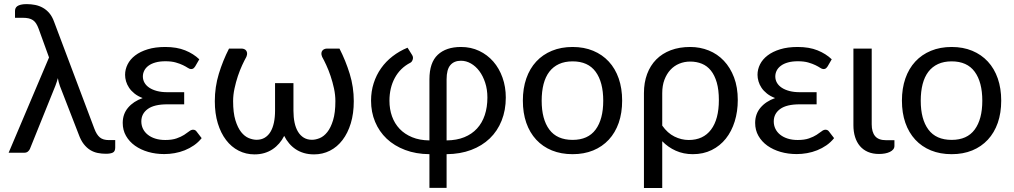

<svg xmlns="http://www.w3.org/2000/svg" viewBox="-20 -743 4932 934"><path d="M540.5 -61.5V-25.5Q540.5 -6.5 529 -0.8Q517.5 5 495 5Q475 5 455.8 1.2Q436.5 -2.5 419.2 -13Q402 -23.5 387.5 -42Q373 -60.5 362.5 -90L271.5 -324.5Q267.5 -335.5 265.2 -345Q263 -354.5 261.5 -363Q259 -354 256.2 -345Q253.5 -336 249.5 -326L125.5 -18.5Q122.5 -11.5 115.8 -5.8Q109 0 97.5 0H22L218.5 -463.5L168 -603Q162.5 -618 156 -628.2Q149.5 -638.5 140.5 -644.8Q131.5 -651 119 -653.8Q106.5 -656.5 89 -656.5H53V-689.5Q53 -696.5 55.5 -702.5Q58 -708.5 64.2 -713Q70.5 -717.5 81.5 -720.2Q92.5 -723 109.5 -723Q131 -723 151 -719Q171 -715 188.5 -705.2Q206 -695.5 220 -679Q234 -662.5 243 -637.5L439 -117Q450 -87.5 465.8 -74.5Q481.5 -61.5 510 -61.5Z M961 -71Q944.5 -50.5 923.5 -36Q902.5 -21.5 878.8 -12Q855 -2.5 829.5 2Q804 6.5 779 6.5Q737.5 6.5 701 -4Q664.5 -14.5 636.8 -34.2Q609 -54 593 -82Q577 -110 577 -145Q577 -188.5 603 -219.2Q629 -250 674 -266Q650.5 -275 634.2 -288Q618 -301 608 -316Q598 -331 593.2 -347.2Q588.5 -363.5 588.5 -379Q588.5 -405.5 600.8 -430Q613 -454.5 637.5 -473.2Q662 -492 698.5 -503.2Q735 -514.5 784 -514.5Q840 -514.5 880.8 -498Q921.5 -481.5 949.5 -454.5L929.5 -420Q924 -412 919.8 -409.5Q915.5 -407 909 -407Q902.5 -407 893.5 -413Q884.5 -419 870.2 -426Q856 -433 835.2 -439Q814.5 -445 785 -445Q757 -445 736.5 -439.2Q716 -433.5 702.2 -423.2Q688.5 -413 681.8 -399.5Q675 -386 675 -371Q675 -354.5 683 -340.5Q691 -326.5 706.5 -316.2Q722 -306 744 -300.2Q766 -294.5 794 -294.5H876V-235.5H794Q730 -235.5 698.8 -212.8Q667.5 -190 667.5 -152.5Q667.5 -133 675.5 -116.5Q683.5 -100 698.8 -87.8Q714 -75.5 735.5 -68.8Q757 -62 784 -62Q817 -62 839 -69.8Q861 -77.5 875.8 -87Q890.5 -96.5 900.2 -104.2Q910 -112 919 -112Q930 -112 936 -103.5Z M1631.5 -506.5Q1661.5 -448 1681.2 -384Q1701 -320 1701 -251Q1701 -191 1686.5 -143.2Q1672 -95.5 1646.2 -61.8Q1620.5 -28 1585 -10Q1549.5 8 1508 8Q1481 8 1458.8 1.5Q1436.5 -5 1418.5 -17Q1400.5 -29 1386.5 -45.5Q1372.5 -62 1362.5 -82Q1352.5 -62 1338.2 -45.5Q1324 -29 1306 -17Q1288 -5 1266 1.5Q1244 8 1218 8Q1176.5 8 1141 -10Q1105.5 -28 1079.8 -61.8Q1054 -95.5 1039.5 -143.2Q1025 -191 1025 -251Q1025 -320 1044.5 -384Q1064 -448 1094 -506.5H1157.5Q1162 -506.5 1167.8 -504.2Q1173.5 -502 1177.2 -497.2Q1181 -492.5 1182 -485Q1183 -477.5 1178.5 -466.5Q1169.5 -450.5 1158.2 -426.2Q1147 -402 1137.2 -373Q1127.5 -344 1120.8 -312.5Q1114 -281 1114 -251Q1114 -194.5 1125.2 -158Q1136.5 -121.5 1153.2 -100.5Q1170 -79.5 1190.2 -71.2Q1210.5 -63 1228.5 -63Q1251 -63 1268 -73.2Q1285 -83.5 1296 -102Q1307 -120.5 1312.5 -146.5Q1318 -172.5 1318 -204V-338.5H1407.5V-204Q1407.5 -172.5 1413 -146.5Q1418.5 -120.5 1429.8 -102Q1441 -83.5 1458 -73.2Q1475 -63 1497.5 -63Q1515.5 -63 1535.5 -71.2Q1555.5 -79.5 1572.2 -100.5Q1589 -121.5 1600.2 -158Q1611.5 -194.5 1611.5 -251Q1611.5 -281 1604.8 -312.5Q1598 -344 1588.2 -373Q1578.5 -402 1567.2 -426.2Q1556 -450.5 1547 -466.5Q1542.5 -477.5 1543.5 -485Q1544.5 -492.5 1548.5 -497.2Q1552.5 -502 1558.2 -504.2Q1564 -506.5 1568.5 -506.5Z M2152.5 -60Q2201.5 -60.5 2238.5 -75.5Q2275.5 -90.5 2300.5 -117.8Q2325.5 -145 2338.2 -183.2Q2351 -221.5 2351 -268.5Q2351 -308 2340.2 -340.8Q2329.5 -373.5 2311.8 -397.2Q2294 -421 2270.8 -434.2Q2247.5 -447.5 2222.5 -447.5Q2189 -447.5 2170.8 -426.2Q2152.5 -405 2152.5 -357ZM2069 -357Q2069 -438.5 2109.5 -476.5Q2150 -514.5 2222.5 -514.5Q2271 -514.5 2311 -495.5Q2351 -476.5 2379.8 -443.5Q2408.5 -410.5 2424.5 -365.5Q2440.5 -320.5 2440.5 -268.5Q2440.5 -207 2420.2 -156.2Q2400 -105.5 2362.5 -69.5Q2325 -33.5 2271.8 -13.5Q2218.5 6.5 2152.5 7V171H2069V7Q2003.5 6.5 1950.8 -13.5Q1898 -33.5 1861.2 -68.2Q1824.5 -103 1804.8 -150.2Q1785 -197.5 1785 -253.5Q1785 -298.5 1797.8 -338.2Q1810.5 -378 1833.8 -411Q1857 -444 1889.8 -469.2Q1922.5 -494.5 1962.5 -511L1985 -475Q1991.5 -464.5 1987.5 -452.8Q1983.5 -441 1975.5 -437.5Q1926.5 -412 1900.5 -363.8Q1874.5 -315.5 1874.5 -253Q1874.5 -212 1887 -177Q1899.5 -142 1924 -116.2Q1948.5 -90.5 1984.8 -75.5Q2021 -60.5 2069 -60Z M2765.5 -514.5Q2821 -514.5 2865.5 -496Q2910 -477.5 2941.5 -443.5Q2973 -409.5 2989.8 -361.2Q3006.5 -313 3006.5 -253.5Q3006.5 -193.5 2989.8 -145.5Q2973 -97.5 2941.5 -63.5Q2910 -29.5 2865.5 -11.2Q2821 7 2765.5 7Q2709.5 7 2664.8 -11.2Q2620 -29.5 2588.5 -63.5Q2557 -97.5 2540.2 -145.5Q2523.5 -193.5 2523.5 -253.5Q2523.5 -313 2540.2 -361.2Q2557 -409.5 2588.5 -443.5Q2620 -477.5 2664.8 -496Q2709.5 -514.5 2765.5 -514.5ZM2765.5 -62.5Q2840.5 -62.5 2877.5 -112.8Q2914.5 -163 2914.5 -253Q2914.5 -343.5 2877.5 -394Q2840.5 -444.5 2765.5 -444.5Q2727.5 -444.5 2699.2 -431.5Q2671 -418.5 2652.2 -394Q2633.5 -369.5 2624.2 -333.8Q2615 -298 2615 -253Q2615 -163 2652.2 -112.8Q2689.5 -62.5 2765.5 -62.5Z M3201.5 -132Q3227 -95.5 3260.8 -78.8Q3294.5 -62 3330.5 -62Q3401 -62 3439 -112.5Q3477 -163 3477 -256.5Q3477 -306 3466.8 -341.5Q3456.5 -377 3438.2 -399.8Q3420 -422.5 3394.2 -433Q3368.5 -443.5 3337.5 -443.5Q3309 -443.5 3284.2 -433.2Q3259.5 -423 3241.2 -403.2Q3223 -383.5 3212.2 -355Q3201.5 -326.5 3201.5 -290ZM3112.5 -290Q3112.5 -341.5 3128 -383Q3143.5 -424.5 3172.5 -453.8Q3201.5 -483 3243.2 -498.8Q3285 -514.5 3337.5 -514.5Q3385.5 -514.5 3427.8 -497.5Q3470 -480.5 3501.2 -447.5Q3532.5 -414.5 3550.8 -366.5Q3569 -318.5 3569 -256.5Q3569 -200.5 3554 -152.2Q3539 -104 3511 -68.8Q3483 -33.5 3442.2 -13.2Q3401.5 7 3350.5 7Q3305 7 3267.5 -9.8Q3230 -26.5 3201.5 -56V171.5H3112.5Z M4037.5 -71Q4021 -50.5 4000 -36Q3979 -21.5 3955.2 -12Q3931.5 -2.5 3906 2Q3880.5 6.5 3855.5 6.5Q3814 6.5 3777.5 -4Q3741 -14.5 3713.2 -34.2Q3685.5 -54 3669.5 -82Q3653.5 -110 3653.5 -145Q3653.5 -188.5 3679.5 -219.2Q3705.5 -250 3750.5 -266Q3727 -275 3710.8 -288Q3694.5 -301 3684.5 -316Q3674.5 -331 3669.8 -347.2Q3665 -363.5 3665 -379Q3665 -405.5 3677.2 -430Q3689.5 -454.5 3714 -473.2Q3738.5 -492 3775 -503.2Q3811.5 -514.5 3860.5 -514.5Q3916.5 -514.5 3957.2 -498Q3998 -481.5 4026 -454.5L4006 -420Q4000.5 -412 3996.2 -409.5Q3992 -407 3985.5 -407Q3979 -407 3970 -413Q3961 -419 3946.8 -426Q3932.5 -433 3911.8 -439Q3891 -445 3861.5 -445Q3833.5 -445 3813 -439.2Q3792.5 -433.5 3778.8 -423.2Q3765 -413 3758.2 -399.5Q3751.5 -386 3751.5 -371Q3751.5 -354.5 3759.5 -340.5Q3767.5 -326.5 3783 -316.2Q3798.5 -306 3820.5 -300.2Q3842.5 -294.5 3870.5 -294.5H3952.5V-235.5H3870.5Q3806.5 -235.5 3775.2 -212.8Q3744 -190 3744 -152.5Q3744 -133 3752 -116.5Q3760 -100 3775.2 -87.8Q3790.5 -75.5 3812 -68.8Q3833.5 -62 3860.5 -62Q3893.5 -62 3915.5 -69.8Q3937.5 -77.5 3952.2 -87Q3967 -96.5 3976.8 -104.2Q3986.5 -112 3995.5 -112Q4006.5 -112 4012.5 -103.5Z M4131.5 -506.5H4220.5V-138.5Q4220.5 -100.5 4237 -80.8Q4253.5 -61 4290 -61H4331V-33Q4331 -23.5 4325 -16.2Q4319 -9 4308.8 -4Q4298.5 1 4285 3.5Q4271.5 6 4256 6Q4225.5 6 4202.2 -4Q4179 -14 4163.2 -32.5Q4147.5 -51 4139.5 -76.8Q4131.5 -102.5 4131.5 -133.5Z M4609.5 -514.5Q4665 -514.5 4709.5 -496Q4754 -477.5 4785.5 -443.5Q4817 -409.5 4833.8 -361.2Q4850.5 -313 4850.5 -253.5Q4850.5 -193.5 4833.8 -145.5Q4817 -97.5 4785.5 -63.5Q4754 -29.5 4709.5 -11.2Q4665 7 4609.5 7Q4553.5 7 4508.8 -11.2Q4464 -29.5 4432.5 -63.5Q4401 -97.5 4384.2 -145.5Q4367.5 -193.5 4367.5 -253.5Q4367.5 -313 4384.2 -361.2Q4401 -409.5 4432.5 -443.5Q4464 -477.5 4508.8 -496Q4553.5 -514.5 4609.5 -514.5ZM4609.5 -62.5Q4684.5 -62.5 4721.5 -112.8Q4758.5 -163 4758.5 -253Q4758.5 -343.5 4721.5 -394Q4684.5 -444.5 4609.5 -444.5Q4571.5 -444.5 4543.2 -431.5Q4515 -418.5 4496.2 -394Q4477.5 -369.5 4468.2 -333.8Q4459 -298 4459 -253Q4459 -163 4496.2 -112.8Q4533.5 -62.5 4609.5 -62.5Z"/></svg>

Font: Lato-Regular
Style: Regular
Weight: 400
Designer: Lukasz Dziedzic with Adam Twardoch and Botio Nikoltchev
Foundry: tyPoland Lukasz Dziedzic
Version: Version 2.015; 2015-08-06; http://www.latofonts.com/